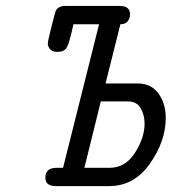

<svg xmlns="http://www.w3.org/2000/svg" viewBox="-20 -631 582 651"><path d="M133.8 -28.8Q133.8 -62 171.9 -62H193.8L315.9 -548.8H229Q214.8 -482.9 205.8 -469Q196.8 -455.1 175.8 -455.1H173.8Q157.7 -455.1 149.9 -464.1Q142.1 -473.1 142.1 -482.9Q142.1 -490.7 154.5 -540.3Q167 -589.8 168.9 -594.2Q177.7 -611.3 202.1 -610.8H386.2Q421.4 -610.8 420.9 -582Q420.9 -569.8 413.3 -559.3Q405.8 -548.8 388.2 -548.8L337.9 -348.1H445.8Q492.7 -348.1 517.3 -314Q542 -279.8 542 -231Q542 -152.8 488.5 -76.4Q435.1 0 350.1 0H168.9Q133.8 0 133.8 -28.8ZM266.1 -62H351.1Q405.3 -62 437.7 -113Q470.2 -164.1 470.2 -211.9Q470.2 -240.7 457 -263.9Q443.8 -287.1 414.1 -287.1H321.8Z"/></svg>

Font: CMU Typewriter Text
Style: Italic
Weight: 500
Italic angle: -14.04°
Version: Version 0.7.0